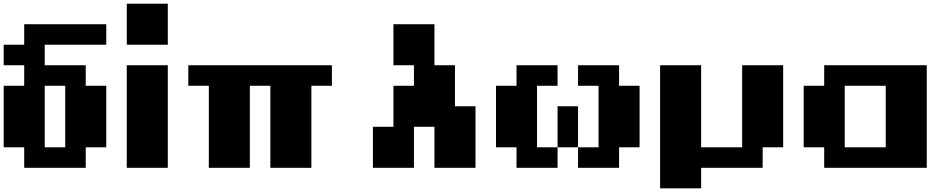

<svg xmlns="http://www.w3.org/2000/svg" viewBox="-20 -909 5151 1040"><path d="M333.3 -444.4H222.2V-111.1H333.3ZM111.1 -111.1H0V-444.4H111.1V-555.6H0V-666.7H111.1V-777.8H555.6V-666.7H222.2V-555.6H444.4V-444.4H555.6V-111.1H444.4V0H111.1Z M888.9 0H666.7V-555.6H888.9ZM888.9 -666.7H666.7V-888.9H888.9Z M1111.1 -444.4H1000V-555.6H1777.8V-444.4H1666.7V0H1444.4V-444.4H1333.3V0H1111.1Z M2222.2 -555.6H2111.1V-777.8H2333.3V-555.6H2444.4V-333.3H2555.6V0H2333.3V-222.2H2222.2V0H2000V-222.2H2111.1V-444.4H2222.2Z M3000 -111.1V-333.3H3111.1V-111.1ZM3111.1 0V-111.1H3222.2V-444.4H3111.1V-555.6H3333.3V-444.4H3444.4V-111.1H3333.3V0ZM2777.8 -111.1H2666.7V-444.4H2777.8V-555.6H3000V-444.4H2888.9V-111.1H3000V0H2777.8Z M3777.8 111.1H3555.6V-555.6H3777.8V-111.1H4000V-555.6H4222.2V-111.1H4111.1V0H3777.8Z M4555.6 -111.1H4777.8V-444.4H4555.6ZM4444.4 -111.1H4333.3V-444.4H4444.4V-555.6H5000V0H4444.4Z"/></svg>

Font: Pixeloid Sans
Style: Bold
Weight: 700
Monospace: yes
Designer: GGBot
Version: 0.3